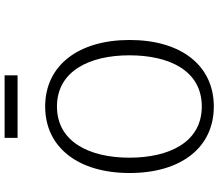

<svg xmlns="http://www.w3.org/2000/svg" viewBox="-76 -838 927 814"><g transform="rotate(-90 387.0 -431.5)"><path d="M342 12C516 12 624 -127 624 -345C624 -562 516 -703 342 -703C168 -703 60 -562 60 -345C60 -127 168 12 342 12ZM342 -653C492 -653 559 -515 559 -346C559 -178 495 -39 342 -39C190 -39 125 -178 125 -346C125 -515 192 -653 342 -653ZM474 -820V-875H209V-820Z"/></g></svg>

Font: Repo Light
Style: Regular
Weight: 300
Designer: Stefan Peev
Foundry: Context Ltd
Version: Version 001.502